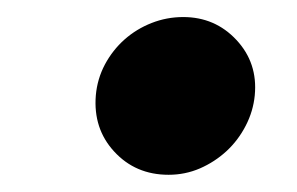

<svg xmlns="http://www.w3.org/2000/svg" viewBox="-20 -572 345 223"><path d="M91.3 -461.3Q93 -480.5 101.9 -497.2Q110.8 -513.8 124.6 -526.1Q138.5 -538.4 156.1 -545.3Q173.7 -552.2 192.8 -552.2Q229.8 -552.2 254.6 -525.6Q279.5 -498.9 275.9 -461.3Q274.1 -442.8 265.4 -426Q256.7 -409.1 243.1 -396.5Q229.4 -383.9 212.2 -376.4Q195 -369 175.8 -369Q137.4 -369 112.6 -396Q88.1 -422.6 91.3 -461.3Z"/></svg>

Font: Inter P Extra Bold
Style: Italic
Weight: 800
Italic angle: 9.39999°
Designer: Rasmus Andersson
Foundry: rsms
Version: Version 3.018;git-588b23468